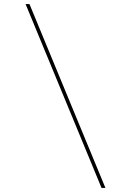

<svg xmlns="http://www.w3.org/2000/svg" viewBox="-20 -780 640 938"><path d="M476 138 105 -760H124L495 138Z"/></svg>

Font: IBM Plex Mono Thin
Style: Regular
Weight: 100
Monospace: yes
Designer: Mike Abbink, Paul van der Laan, Pieter van Rosmalen
Foundry: Bold Monday
Version: Version 2.3